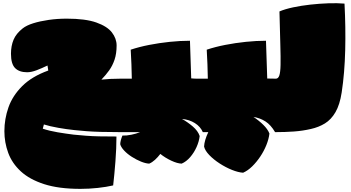

<svg xmlns="http://www.w3.org/2000/svg" viewBox="-20 -814 2241 1225"><path d="M493 391Q355 391 262 361Q169 331 113 279.5Q57 228 32.5 161.5Q8 95 8 23Q8 -55 34 -129Q60 -203 121.5 -264.5Q183 -326 288 -364L283 -396Q248 -379 214 -366Q180 -353 153 -353Q103 -353 76.5 -379.5Q50 -406 50 -471Q50 -521 66.5 -560.5Q83 -600 125 -633Q149 -652 192 -665.5Q235 -679 290.5 -687Q346 -695 406 -695Q525 -695 594.5 -670.5Q664 -646 694 -607Q724 -568 724 -524Q724 -472 711 -433.5Q698 -395 676.5 -365Q655 -335 627 -306Q681 -312 747 -312V29Q674 29 622.5 27.5Q571 26 532 23Q493 20 455 16Q406 11 352 1.5Q298 -8 260 -20L253 7Q294 21 347.5 30Q401 39 450 45Q490 49 528.5 52Q567 55 614 56Q661 57 723 57Q723 131 716.5 215.5Q710 300 702 369Q659 379 604 385Q549 391 493 391Z M744 29 745 -312H821Q820 -358 818.5 -404.5Q817 -451 814 -497Q868 -515 932 -527.5Q996 -540 1063 -547Q1130 -554 1192 -554L1200 -314Q1220 -312 1238 -312Q1256 -312 1277 -312L1276 29H1274Q1259 -6 1223.5 -28.5Q1188 -51 1141 -55Q1176 -36 1209.5 -7.5Q1243 21 1254 54Q1250 89 1234 124.5Q1218 160 1193.5 188.5Q1169 217 1139 230Q1111 229 1072.5 211Q1034 193 1003 168Q987 189 969 205.5Q951 222 932 230Q909 229 879.5 217Q850 205 821 186.5Q792 168 772 146.5Q752 125 747 106Q748 82 761 51Q787 52 818.5 45.5Q850 39 874 29Z M1274 29 1275 -312H1306Q1305 -358 1303.5 -404.5Q1302 -451 1299 -497Q1353 -515 1417 -527.5Q1481 -540 1548 -547Q1615 -554 1677 -554L1685 -313Q1704 -312 1742 -312L1741 29H1735Q1708 -17 1674 -39Q1640 -61 1597 -68Q1632 -45 1660 -17.5Q1688 10 1699 38Q1695 73 1679.5 111.5Q1664 150 1640.5 185Q1617 220 1589 247.5Q1561 275 1531 288Q1500 286 1460 270Q1420 254 1381.5 229Q1343 204 1315.5 175.5Q1288 147 1282 121Q1283 101 1290 77.5Q1297 54 1309 29Z M1739 29 1740 -312Q1755 -312 1762 -332Q1769 -352 1770 -400Q1771 -448 1768.5 -531Q1766 -614 1763 -741Q1798 -756 1849.5 -767Q1901 -778 1959.5 -784.5Q2018 -791 2075 -793Q2132 -795 2178 -791Q2186 -640 2182.5 -494.5Q2179 -349 2160 -224Q2148 -146 2120.5 -98.5Q2093 -51 2053 -26.5Q2013 -2 1963 9Q1911 21 1855.5 25Q1800 29 1739 29Z"/></svg>

Font: Oi
Style: Regular
Weight: 400
Designer: Kostas Bartsokas, Mohamad Dakak
Foundry: Foundry5
Version: Version 4.000